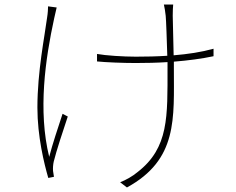

<svg xmlns="http://www.w3.org/2000/svg" viewBox="-20 -784 1040 847"><path d="M230 -751 192 -756C192 -745 191 -726 188 -708C177 -623 145 -470 145 -309C145 -182 175 -61 193 1L218 -4C217 -11 215 -21 214 -30C213 -42 214 -58 217 -71C227 -113 261 -217 279 -270L256 -282C235 -219 211 -146 197 -92C147 -296 180 -524 219 -703C223 -720 227 -739 230 -751ZM408 -546V-513C445 -509 525 -506 578 -506C624 -506 672 -507 719 -510V-485C719 -269 725 -132 587 -25C566 -7 534 11 510 20L540 43C765 -80 747 -261 747 -485V-512C810 -517 870 -525 922 -536V-569C868 -554 808 -545 746 -540L742 -715C742 -737 743 -753 744 -764H703C706 -749 709 -735 711 -714C713 -694 716 -604 718 -538C672 -535 625 -534 579 -534C524 -534 446 -539 408 -546Z"/></svg>

Font: Harano Aji Gothic CN ExtraLight
Style: Regular
Weight: 250
Foundry: Masamichi Hosoda
Version: HaranoAjiGothicCN-ExtraLight version 20230610;ttx 4.39.4